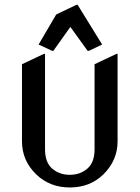

<svg xmlns="http://www.w3.org/2000/svg" viewBox="-20 -785 592 814"><path d="M73.2 -512.7 166 -556.6H170.9V-152.3Q170.9 -96.2 201.4 -70.1Q231.9 -43.9 275.9 -43.9Q319.8 -43.9 350.3 -70.1Q380.9 -96.2 380.9 -152.3V-512.7L473.6 -556.6H478.5V-185.5Q478.5 -105 418 -45.4Q361.3 9.8 275.9 9.8Q191.4 9.8 133.8 -45.4Q73.2 -104 73.2 -185.5ZM143.6 -596.2 218.3 -723.6 304.2 -764.6H309.1L413.1 -596.2L356.4 -569.3H351.6L278.3 -670.9L206.1 -569.3H201.2Z"/></svg>

Font: Nova Slim
Style: Book
Weight: 400
Version: Version 2.000